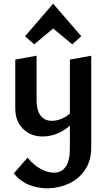

<svg xmlns="http://www.w3.org/2000/svg" viewBox="-20 -735 579 1044"><path d="M166 -494 116 -538 269 -715 422 -538 373 -494 269 -580ZM476 -432V67Q476 139 442 189Q408 239 353 264Q298 289 237 289Q184 289 136.5 269.5Q89 250 55 208L130 122Q162 162 200.5 183Q239 204 273 204Q314 204 337 172Q360 140 360 71V-52Q293 7 211 7Q147 7 105 -34.5Q63 -76 63 -146V-411L179 -432V-188Q179 -136 200.5 -107Q222 -78 262 -78Q287 -78 313.5 -88.5Q340 -99 360 -118V-411Z"/></svg>

Font: Ysabeau Infant
Style: Bold
Weight: 700
Designer: Christian Thalmann (Catharsis Fonts)
Version: Version 0.003